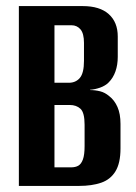

<svg xmlns="http://www.w3.org/2000/svg" viewBox="-20 -611 446 631"><path d="M42 0V-591H252Q308 -591 337.5 -564.5Q367 -538 367 -491V-424Q367 -398 359.5 -376.5Q352 -355 337 -340Q326 -329 309 -323Q292 -317 276 -316V-315Q293 -315 309 -311Q325 -307 339 -295Q356 -282 366 -259.5Q376 -237 376 -204V-123Q376 -75 359.5 -48Q343 -21 312.5 -10.5Q282 0 240 0ZM159 -61H213Q228 -61 237.5 -66.5Q247 -72 252.5 -87Q258 -102 258 -131V-201Q258 -241 244.5 -253.5Q231 -266 209 -266H159ZM159 -339H206Q229 -339 242.5 -355Q256 -371 256 -411V-470Q256 -501 244.5 -514.5Q233 -528 215 -528H159Z"/></svg>

Font: Alumni Sans
Style: Bold
Weight: 700
Designer: Robert E. Leuschke
Foundry: Robert E. Leuschke
Version: Version 1.018